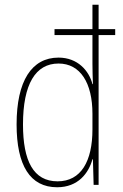

<svg xmlns="http://www.w3.org/2000/svg" viewBox="-20 -780 518 810"><path d="M221 10C310 10 354 -50 370 -108H372L375 0H396V-632H466V-657H396V-760H370V-657H210V-632H370V-511C370 -483 371 -456 372 -425H370C356 -481 308 -537 227 -537C114 -537 50 -439 50 -255C50 -82 107 10 221 10ZM223 -15C121 -15 77 -101 77 -255C77 -425 130 -512 227 -512C319 -512 370 -430 370 -300V-234C370 -100 322 -15 223 -15Z"/></svg>

Font: Noto Sans Armenian Condensed Thin
Style: Regular
Weight: 100
Width: 3
Designer: Monotype Design Team
Foundry: Monotype Imaging Inc.
Version: Version 2.008